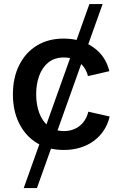

<svg xmlns="http://www.w3.org/2000/svg" viewBox="-20 -748 619 972"><path d="M100.1 204.1 432.6 -727.5H499.5L167 204.1ZM302.7 11.2Q224.6 11.2 167 -23.9Q109.4 -59.1 77.4 -122.6Q45.4 -186 45.4 -270Q45.4 -355 77.4 -418.7Q109.4 -482.4 167 -517.6Q224.6 -552.7 302.7 -552.7Q346.7 -552.7 384.5 -541.3Q422.4 -529.8 452.6 -508.5Q482.9 -487.3 503.7 -456.8Q524.4 -426.3 533.7 -387.7L425.3 -362.8Q419.9 -384.3 409.2 -401.4Q398.4 -418.5 383.1 -430.9Q367.7 -443.4 347.7 -450.2Q327.6 -457 303.2 -457Q255.9 -457 224.9 -431.9Q193.8 -406.7 178.5 -364.5Q163.1 -322.3 163.1 -270.5Q163.1 -218.8 178.5 -176.8Q193.8 -134.8 224.9 -109.6Q255.9 -84.5 303.2 -84.5Q328.1 -84.5 348.4 -91.6Q368.7 -98.6 384.5 -111.6Q400.4 -124.5 411.1 -142.6Q421.9 -160.6 427.2 -182.6L535.2 -158.2Q525.9 -118.2 505.1 -87.2Q484.4 -56.2 453.9 -33.9Q423.3 -11.7 385 -0.2Q346.7 11.2 302.7 11.2Z"/></svg>

Font: Inter
Style: 540
Weight: 540
Designer: Rasmus Andersson
Foundry: rsms
Version: Version 4.001;git-66647c0bb